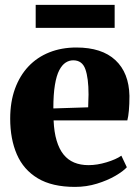

<svg xmlns="http://www.w3.org/2000/svg" viewBox="-20 -740 562 772"><path d="M281.5 11.5Q189.5 11.5 132 -23Q74.5 -57.5 47.8 -119.2Q21 -181 21 -263Q21 -330 40.2 -383Q59.5 -436 94.5 -473Q129.5 -510 178.5 -529.5Q227.5 -549 287 -549Q389.5 -549 444 -498.2Q498.5 -447.5 500.5 -354.5Q500.5 -320 498.2 -295.5Q496 -271 492 -256H195.5Q197.5 -208.5 207.8 -174.5Q218 -140.5 235.5 -118.8Q253 -97 278.2 -86.5Q303.5 -76 336 -76Q370.5 -76 408.5 -87.5Q446.5 -99 468 -114L490 -67.5Q475.5 -51.5 443.8 -33Q412 -14.5 369.8 -1.5Q327.5 11.5 281.5 11.5ZM194.5 -304 334.5 -308.5Q335 -322 335.2 -334.2Q335.5 -346.5 336 -360Q336 -426 323.2 -461.8Q310.5 -497.5 274.5 -497.5Q258 -497.5 243.8 -488.2Q229.5 -479 218.2 -457.5Q207 -436 200.8 -398.5Q194.5 -361 194.5 -304ZM441 -720.5V-628H123.5V-720.5Z"/></svg>

Font: Merriweather 72pt Black
Style: Regular
Weight: 900
Version: Version 2.100